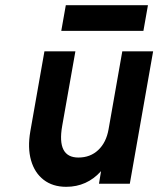

<svg xmlns="http://www.w3.org/2000/svg" viewBox="-20 -709 611 741"><path d="M235.5 12Q183.5 12 148.5 -15Q113.5 -42 99.8 -90.2Q86 -138.5 97 -202L151.5 -511H271L220 -223Q198.5 -101 282.5 -101Q328.5 -101 359.2 -130Q390 -159 399 -210L452 -511H571L481 0H362L370 -48.5Q315.5 12 235.5 12ZM216.5 -590 234 -689H551L533.5 -590Z"/></svg>

Font: Overpass
Style: Bold Italic
Weight: 700
Italic angle: -10°
Designer: Delve Withrington, Dave Bailey, Thomas Jockin
Foundry: Delve Fonts LLC
Version: Version 4.000; ttfautohint (v1.8.3)